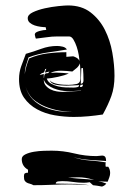

<svg xmlns="http://www.w3.org/2000/svg" viewBox="-20 -790 491 706"><path d="M401 -511Q401 -469 389.5 -437Q378 -405 358 -369Q332 -365 305 -362.5Q278 -360 251 -360Q217 -360 181.5 -366Q146 -372 116.5 -388Q87 -404 68.5 -430.5Q50 -457 50 -499Q50 -524 58 -546.5Q66 -569 75 -592Q103 -600 131.5 -610.5Q160 -621 190 -621Q199 -621 210 -618.5Q221 -616 226 -608Q191 -602 155 -597Q119 -592 85 -579Q80 -563 75 -547Q71 -533 71 -517Q73 -533 77 -546Q81 -560 87 -575Q119 -589 154 -593.5Q189 -598 224 -598V-581L249 -583Q256 -581 262.5 -577Q269 -573 272 -566Q272 -573 269.5 -588Q267 -603 262 -618Q257 -633 250 -644.5Q243 -656 234 -656H191Q171 -656 151.5 -653Q132 -650 112 -648Q110 -652 109.5 -655.5Q109 -659 108 -662Q108 -668 113 -671Q118 -674 125 -676Q132 -678 139 -679Q146 -680 150 -680L148 -690Q141 -690 129.5 -691.5Q118 -693 107.5 -696.5Q97 -700 89.5 -706.5Q82 -713 82 -723Q82 -736 101 -745Q120 -754 145 -759.5Q170 -765 194.5 -767.5Q219 -770 230 -770Q280 -770 313 -744.5Q346 -719 365.5 -680.5Q385 -642 393 -596.5Q401 -551 401 -511ZM376 -122H373Q357 -122 341 -124Q356 -121 371 -115Q365 -107 355 -104L338 -107Q333 -108 322 -109L310 -120Q304 -119 298.5 -118.5Q293 -118 288 -118Q268 -118 248.5 -121Q229 -124 209 -124Q204 -124 194.5 -123Q185 -122 185 -115Q216 -114 246.5 -114Q277 -114 308 -109Q273 -112 240 -112Q205 -112 171 -110.5Q137 -109 103 -109Q96 -113 89.5 -114.5Q83 -116 78.5 -118.5Q74 -121 71 -125.5Q68 -130 68 -142Q68 -150 71.5 -152.5Q75 -155 83 -155V-166Q60 -179 60 -205Q60 -216 73.5 -222.5Q87 -229 105 -232Q123 -235 141.5 -235.5Q160 -236 170 -236Q212 -236 252.5 -226Q293 -216 335 -216Q340 -216 345.5 -217Q351 -218 356 -218Q362 -218 366 -214Q370 -210 370 -198Q340 -200 309.5 -202Q279 -204 250 -212Q279 -202 309 -200Q339 -198 369 -193Q368 -190 368 -185Q368 -179 369 -177H378Q385 -167 385 -154Q385 -146 382 -138ZM246 -527 226 -529Q216 -530 205 -530Q181 -530 166 -522Q171 -522 176 -522.5Q181 -523 186 -523Q197 -523 209 -522L233 -520Q219 -513 193.5 -507.5Q168 -502 152 -501Q156 -489 167.5 -482.5Q179 -476 193 -472.5Q207 -469 221.5 -468.5Q236 -468 247 -468H251Q257 -468 264 -469.5Q271 -471 271 -477Q264 -477 251 -476Q238 -475 224 -475Q202 -475 183 -479Q167 -483 163 -495Q166 -490 173 -487Q182 -483 193 -481Q204 -479 215 -478.5Q226 -478 232 -478Q246 -478 261 -481Q276 -484 276 -503Q276 -517 275.5 -530Q275 -543 274 -557Q270 -547 262 -540Q254 -533 246 -527ZM278 -456V-457Q269 -456 252.5 -455.5Q236 -455 227 -455Q216 -455 203 -457.5Q190 -460 177.5 -465Q165 -470 155 -478Q145 -486 141 -497Q141 -484 148 -475.5Q155 -467 165.5 -461.5Q176 -456 188.5 -454Q201 -452 211 -452ZM279 -539Q279 -525 278 -510.5Q277 -496 277 -482Q287 -482 287 -495Q287 -506 286.5 -517.5Q286 -529 285 -540ZM199 -383Q171 -388 145.5 -398.5Q120 -409 100 -427Q82 -445 74 -472Q82 -443 100 -425Q119 -406 144 -395.5Q169 -385 197 -381Q223 -378 247 -378Q224 -379 199 -383ZM320 -130Q294 -138 268 -138H265L230 -137Q265 -133 301 -131Q314 -130 326 -128Q323 -129 320 -130ZM146 -536Q143 -522 138 -522Q133 -522 126 -514L141 -518V-503L142 -504Q142 -513 144.5 -517Q147 -521 157 -521L162 -527Q152 -525 145 -523Q147 -528 148 -531.5Q149 -535 151 -537ZM274 -470H277Q285 -470 285 -479L276 -478Z"/></svg>

Font: Finger Paint
Style: Regular
Weight: 400
Designer: Ralph du Carrois
Foundry: Ralph du Carrois
Version: Version 1.002